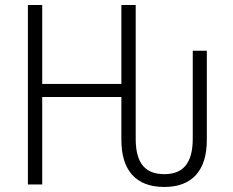

<svg xmlns="http://www.w3.org/2000/svg" viewBox="-20 -734 926 764"><path d="M91 0H148V-348H463V-177C463 -57 520 10 634 10C744 10 803 -55 803 -177V-532H747V-182C747 -83 707 -41 634 -41C561 -41 520 -81 520 -181V-714H463V-400H148V-714H91Z"/></svg>

Font: Noto Sans SemiCondensed Light
Style: Regular
Weight: 300
Width: 4
Designer: Monotype Design Team
Foundry: Monotype Imaging Inc.
Version: Version 2.013